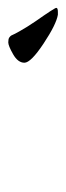

<svg xmlns="http://www.w3.org/2000/svg" viewBox="136 -730 163 476"><g transform="rotate(-90 218.0 -492.5)"><path d="M372 -537 378 -526Q388 -508 403 -486Q436 -439 436 -435Q436 -431 426 -431H419Q395 -435 347.5 -466.5Q300 -498 300 -514Q300 -530 321 -542Q342 -554 350.5 -554Q359 -554 362.5 -551.5Q366 -549 367.5 -546.5Q369 -544 372 -537Z"/></g></svg>

Font: Condiment
Style: Regular
Weight: 400
Designer: Angel Koziupa, Alejandro Paul
Foundry: Angel Koziupa, Alejandro Paul
Version: Version 1.001